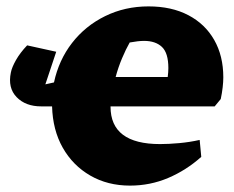

<svg xmlns="http://www.w3.org/2000/svg" viewBox="-20 -568 732 601"><path d="M109 -235Q60 -235 32 -264Q4 -293 14 -341Q17 -357 30 -380Q43 -403 65 -426L156 -406L122 -304L149 -310Q164 -380 205.5 -433.5Q247 -487 309 -517.5Q371 -548 445 -548Q517 -548 569.5 -520.5Q622 -493 650.5 -443Q679 -393 679 -326Q679 -312 677 -294.5Q675 -277 671 -258L652 -235H326V-234Q326 -117 481 -117Q508 -117 541 -120Q574 -123 605 -130L610 -77Q563 -35 506.5 -11Q450 13 387 13Q317 13 262.5 -18.5Q208 -50 176.5 -105.5Q145 -161 143 -235ZM431 -440Q413 -440 386 -435Q374 -414 362 -385.5Q350 -357 342 -327H505Q507 -342 507 -355Q507 -402 487 -421Q467 -440 431 -440Z"/></svg>

Font: Piazzolla SC ExtraBold
Style: Italic
Weight: 800
Italic angle: -11.3°
Designer: Juan Pablo del Peral
Foundry: Huerta Tipografica
Version: Version 1.330